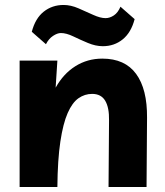

<svg xmlns="http://www.w3.org/2000/svg" viewBox="-20 -753 663 773"><path d="M59 0V-509H211L204 -400Q235 -456 283.5 -486.5Q332 -517 392 -517Q483 -517 528 -455.5Q573 -394 572 -279L570 0H417L419 -268Q420 -320 403.5 -347.5Q387 -375 351 -375Q321 -375 296 -357.5Q271 -340 252.5 -298Q234 -256 223 -183Q212 -110 211 0ZM394 -567Q365 -567 334 -580Q303 -593 275 -606.5Q247 -620 225 -620Q211 -620 193.5 -608.5Q176 -597 165 -575L108 -625Q122 -679 156 -706Q190 -733 236 -733Q265 -733 296 -719.5Q327 -706 355.5 -693Q384 -680 405 -680Q422 -680 438.5 -691Q455 -702 465 -726L522 -676Q508 -622 474 -594.5Q440 -567 394 -567Z"/></svg>

Font: Livvic
Style: Bold
Weight: 700
Designer: Jacques Le Bailly, Baron von Fonthausen
Version: Version 1.001; ttfautohint (v1.8.2)